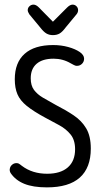

<svg xmlns="http://www.w3.org/2000/svg" viewBox="-20 -801 450 831"><path d="M177 -291Q207 -275 236.5 -259Q266 -243 285.5 -219Q305 -195 305 -155Q305 -104 273.5 -76.5Q242 -49 184 -49Q120 -49 75 -83Q65 -91 61 -93Q57 -95 51 -95Q41 -95 33 -88.5Q25 -82 23 -73Q20 -62 26 -52Q47 -21 85 -5.5Q123 10 183 10Q278 10 325.5 -32.5Q373 -75 373 -158Q373 -212 353 -245.5Q333 -279 298.5 -302Q264 -325 221 -347Q190 -364 165.5 -378.5Q141 -393 127 -412Q113 -431 113 -462Q113 -503 138.5 -525Q164 -547 212 -547Q252 -547 286 -527Q295 -522 300 -519.5Q305 -517 307.5 -516.5Q310 -516 313 -516Q326 -516 335 -525Q344 -534 344 -547Q344 -563 325 -576Q306 -589 275.5 -597.5Q245 -606 210 -606Q129 -606 86.5 -568Q44 -530 44 -458Q44 -420 55.5 -393Q67 -366 96 -342.5Q125 -319 177 -291ZM209 -707 148 -769Q136 -781 125 -781Q115 -781 107.5 -774Q100 -767 100 -757Q100 -750 107 -739L155 -681Q169 -663 181 -656Q193 -649 209 -649Q226 -649 238 -656Q250 -663 264 -682L312 -740Q318 -748 318 -757Q318 -767 311 -774Q304 -781 294 -781Q283 -781 270 -768Z"/></svg>

Font: Beiruti
Style: Regular
Weight: 400
Version: Version 1.00